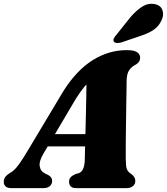

<svg xmlns="http://www.w3.org/2000/svg" viewBox="-46 -974 865 994"><path d="M180.5 -181.5Q155.5 -140 159.5 -113.5Q163.5 -87 188 -75.5L203.5 -68Q215 -61.5 219.5 -53.8Q224 -46 224 -38Q224 -20.5 211.8 -10.2Q199.5 0 179 0H13Q-6.5 0 -16.5 -8.5Q-26.5 -17 -26.5 -32Q-26.5 -46 -19 -57.2Q-11.5 -68.5 13 -83Q31.5 -94.5 53.8 -125.8Q76 -157 99 -196.5L281 -500.5Q349.5 -609.5 433 -662Q516.5 -714.5 610 -714.5Q648.5 -714.5 664 -703.5Q679.5 -692.5 679.5 -676Q679.5 -664.5 675 -656.5Q670.5 -648.5 659.5 -641Q636.5 -630 623.2 -611.2Q610 -592.5 609.5 -555.5Q609.5 -538 609 -510.5Q608.5 -483 608 -449.5Q607.5 -416 607 -379.5Q606.5 -343 606 -307.5Q605.5 -272 605.2 -241Q605 -210 605 -187Q605 -164 605 -153Q605.5 -130.5 606.8 -116Q608 -101.5 614.5 -91.2Q621 -81 637 -70.5Q654.5 -56.5 654.5 -37Q654.5 -21 642.2 -10.5Q630 0 608 0H349Q327.5 0 319.5 -9.8Q311.5 -19.5 311.5 -33Q311.5 -47.5 320.2 -56.8Q329 -66 346.5 -73.5L362 -77.5Q378.5 -84 385.5 -102.5Q392.5 -121 393 -148.5Q393.5 -166 394 -192.5Q394.5 -219 395.5 -251.5Q396.5 -284 397.2 -320Q398 -356 399 -393Q400 -430 400.5 -465Q401 -500 401.5 -530.8Q402 -561.5 402 -585L448.5 -573Q436 -567 421.8 -556Q407.5 -545 389.5 -523.2Q371.5 -501.5 346.5 -462.5ZM155.5 -216 166 -279.5H452L446.5 -216ZM628.5 -884Q659.5 -920.5 690.8 -940Q722 -959.5 755.5 -952.5Q786.5 -946.5 795 -921Q803.5 -895.5 790.5 -869.5Q776.5 -838 749.8 -819.8Q723 -801.5 681 -788L581 -754Q569.5 -750.5 558.2 -751.5Q547 -752.5 543 -759.5Q539 -767.5 544 -776.5Q549 -785.5 557.5 -795Z"/></svg>

Font: Fraunces
Style: Italic
Weight: 900
Italic angle: -16°
Version: Version 1.000;[0bf87f6ff]